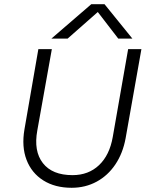

<svg xmlns="http://www.w3.org/2000/svg" viewBox="-20 -883 691 911"><path d="M413 -863H476L608 -700H541L444 -826L301 -700H224ZM162 -650H226L157 -264Q139 -166 183.5 -109Q228 -52 324 -52Q400 -52 450 -99.5Q500 -147 515 -233L588 -650H651L576 -227Q563 -156 527.5 -103Q492 -50 438.5 -21Q385 8 320 8Q241 8 185.5 -27Q130 -62 106 -124.5Q82 -187 96 -269Z"/></svg>

Font: Overused Grotesk Book
Style: Italic
Weight: 350
Italic angle: -10°
Version: Version 0.003